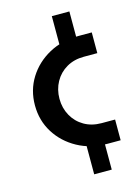

<svg xmlns="http://www.w3.org/2000/svg" viewBox="-114 -694 638 877"><g transform="rotate(-15 204.5 -255.0)"><path d="M220 119V-28L303 -15V119ZM220 -482V-629H303V-495ZM315 0Q236 0 174 -34Q112 -68 76 -125.5Q40 -183 40 -255Q40 -327 76 -384.5Q112 -442 174 -476Q236 -510 315 -510H377V-412H313Q267 -412 231.5 -391.5Q196 -371 176 -335Q156 -299 156 -255Q156 -211 176 -175Q196 -139 231.5 -118.5Q267 -98 313 -98H377V0Z"/></g></svg>

Font: MuseoModerno SemiBold Medium
Style: Regular
Weight: 500
Version: Version 1.001